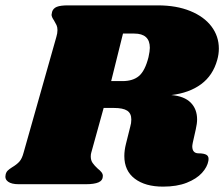

<svg xmlns="http://www.w3.org/2000/svg" viewBox="-45 -686 835 715"><path d="M593 -332Q641 -328 665 -304Q689 -280 689 -241Q689 -226 684 -204L673 -155Q671 -145 671 -141Q671 -128 677 -121.5Q683 -115 694 -115Q715 -115 724.5 -109Q734 -103 731 -87Q727 -64 707 -42Q687 -20 650.5 -5.5Q614 9 562 9Q496 9 457 -20.5Q418 -50 418 -105Q418 -126 424 -150L440 -214Q444 -227 444 -241Q444 -264 428.5 -274Q413 -284 379 -284H341L295 -118Q293 -112 293 -103Q293 -89 300 -79Q307 -69 319 -58Q328 -51 333 -44.5Q338 -38 338 -31Q338 -14 322 -7Q306 0 275 0H24Q-2 0 -15 -9.5Q-28 -19 -24 -36Q-22 -45 -16.5 -50.5Q-11 -56 0 -63Q17 -73 27 -84Q37 -95 43 -118L165 -549Q169 -562 169 -574Q169 -585 165.5 -592.5Q162 -600 156 -610Q147 -623 147 -631Q147 -634 149 -642Q153 -655 166.5 -660.5Q180 -666 208 -666H543Q612 -666 663.5 -645Q715 -624 742.5 -587.5Q770 -551 770 -505Q770 -484 764 -463Q748 -405 704 -372.5Q660 -340 593 -332ZM513 -508Q513 -561 455 -561H413L369 -384H411Q450 -384 472.5 -403Q495 -422 508 -473Q513 -496 513 -508Z"/></svg>

Font: Shrikhand
Style: Regular
Weight: 400
Italic angle: -14°
Designer: Jonny Pinhorn
Foundry: Jonny Pinhorn
Version: Version 1.001;PS 1.001;hotconv 1.0.88;makeotf.lib2.5.647800